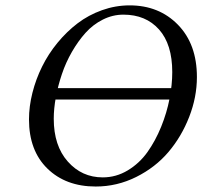

<svg xmlns="http://www.w3.org/2000/svg" viewBox="-20 -678 746 708"><path d="M168 -311 175.8 -353H645L639.2 -311ZM86.9 -237.8Q86.9 -285.6 99.6 -335.9Q112.3 -386.2 135.3 -432.6Q158.2 -479 192.1 -520.3Q226.1 -561.5 266.1 -592Q306.2 -622.6 356 -640.4Q405.8 -658.2 458 -658.2Q566.4 -658.2 636.2 -586.7Q706.1 -515.1 706.1 -394Q706.1 -319.8 677.7 -247.1Q649.4 -174.3 601.1 -117.4Q552.7 -60.5 482.2 -25.4Q411.6 9.8 333 9.8Q222.7 9.8 154.8 -56.4Q86.9 -122.6 86.9 -237.8ZM178.2 -240.2Q178.2 -140.6 230 -82.3Q281.7 -23.9 358.9 -23.9Q408.2 -23.9 451.2 -49.8Q494.1 -75.7 523.7 -117.2Q553.2 -158.7 574.2 -210.4Q595.2 -262.2 605.2 -314Q615.2 -365.7 615.2 -412.1Q615.2 -514.6 566.4 -569.3Q517.6 -624 435.1 -624Q395.5 -624 359.1 -605.7Q322.8 -587.4 295.4 -556.9Q268.1 -526.4 245.4 -487.1Q222.7 -447.8 208.3 -404.8Q193.8 -361.8 186 -319.6Q178.2 -277.3 178.2 -240.2Z"/></svg>

Font: Common Serif
Style: Italic
Weight: 400
Italic angle: -12°
Designer: Philipp H. Poll, Khaled Hosny
Foundry: Stefan Peev, Context Ltd.
Version: Version 1.026